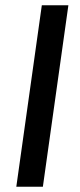

<svg xmlns="http://www.w3.org/2000/svg" viewBox="-20 -710 306 730"><path d="M143 0H42L139 -690H240Z"/></svg>

Font: Exo 2.0 Medium
Style: Italic
Weight: 500
Italic angle: -8°
Designer: Natanael Gama
Version: Version 1.001;PS 001.001;hotconv 1.0.70;makeotf.lib2.5.58329